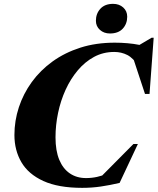

<svg xmlns="http://www.w3.org/2000/svg" viewBox="-20 -936 798 972"><path d="M522 -57 480.5 -30.5 655.5 -207H678L585.5 -10Q536.5 1.5 491 8.2Q445.5 15 396 15Q275 15 199.2 -19.8Q123.5 -54.5 88.2 -115Q53 -175.5 53 -252.5Q53 -324.5 75.5 -393Q98 -461.5 141 -520.8Q184 -580 246 -624.8Q308 -669.5 387 -694.8Q466 -720 561 -720Q594 -720 625.2 -717.2Q656.5 -714.5 687.2 -708.5Q718 -702.5 748.5 -692.5L649.5 -687L747.5 -745H758L737 -460.5H714L647 -663.5L682.5 -598.5Q655 -642 624.8 -657.5Q594.5 -673 558.5 -673Q502.5 -673 456.2 -648Q410 -623 373.8 -580Q337.5 -537 312.2 -481.8Q287 -426.5 274 -364.5Q261 -302.5 261 -240.5Q261 -173 280 -127.2Q299 -81.5 333.8 -58Q368.5 -34.5 415.5 -34.5Q444.5 -34.5 471.5 -40.5Q498.5 -46.5 522 -57ZM536.5 -766.5Q506 -766.5 485.8 -784.8Q465.5 -803 465.5 -831Q465.5 -867 488.2 -891.8Q511 -916.5 552.5 -916.5Q583.5 -916.5 603.8 -898.2Q624 -880 624 -851.5Q624 -815.5 601.5 -791Q579 -766.5 536.5 -766.5Z"/></svg>

Font: Newsreader 60pt ExtraBold
Style: Italic
Weight: 800
Italic angle: -17°
Designer: Hugues Gentile
Foundry: Production Type
Version: Version 1.003